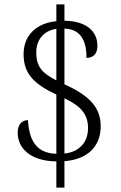

<svg xmlns="http://www.w3.org/2000/svg" viewBox="-20 -780 553 879"><path d="M238 -41V79H275V-42C376 -50 441 -105 441 -202C441 -284 395 -340 275 -394V-649C357 -647 376 -582 376 -515C408 -515 426 -534 426 -571C426 -631 382 -684 275 -685V-760H238V-683C148 -674 88 -620 88 -532C88 -445 132 -397 238 -347V-76C143 -78 113 -143 108 -230C77 -230 61 -206 61 -173C61 -104 115 -43 238 -41ZM238 -648V-412C176 -444 146 -472 146 -540C146 -596 178 -639 238 -648ZM275 -77V-330C354 -293 383 -254 383 -193C383 -130 344 -84 275 -77Z"/></svg>

Font: Noto Serif Myanmar SemiCondensed Light
Style: Regular
Weight: 300
Width: 4
Designer: Ben Mitchell and the Monotype Design Team
Foundry: Monotype Imaging Inc.
Version: Version 2.106